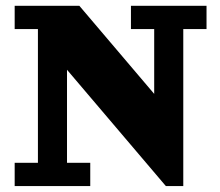

<svg xmlns="http://www.w3.org/2000/svg" viewBox="-20 -625 738 645"><path d="M29.3 -605.5H246.6L498 -309.6V-527.3H419.9V-605.5H673.8V-527.3H595.7V0H537.1L205.1 -390.6V-78.1H283.2V0H29.3V-78.1H107.4V-527.3H29.3Z"/></svg>

Font: Orelega One
Style: Regular
Weight: 400
Version: Version 1.1 ; ttfautohint (v1.8.3)